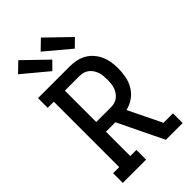

<svg xmlns="http://www.w3.org/2000/svg" viewBox="-289 -1081 1177 1177"><g transform="rotate(-45 300.0 -492.5)"><path d="M39 0V-84H92V-651H39V-735H315Q344 -735 371.5 -729Q399 -723 423.5 -709Q448 -695 466.5 -673Q485 -651 496.5 -625Q508 -599 512 -571Q516 -543 516 -515Q516 -480 509 -445Q502 -410 483.5 -379.5Q465 -349 435.5 -328.5Q406 -308 371 -300L476 -84H558V0H413L366 -96L270 -295H188V-84H241V0ZM188 -379H315Q332 -379 347.5 -383.5Q363 -388 376 -398Q389 -408 398 -422Q407 -436 412 -451Q417 -466 418.5 -482.5Q420 -499 420 -515Q420 -531 418.5 -547.5Q417 -564 412 -579Q407 -594 398 -608Q389 -622 376 -632Q363 -642 347.5 -646.5Q332 -651 315 -651H188ZM413 -790 252 -925 314 -985 464 -840ZM218 -790 56 -925 118 -985 268 -840Z"/></g></svg>

Font: Iosevka HT Medium Extended
Style: Regular
Weight: 500
Width: 7
Monospace: yes
Designer: Belleve Invis
Foundry: Belleve Invis
Version: Version 32.3.0; ttfautohint (v1.8.4)